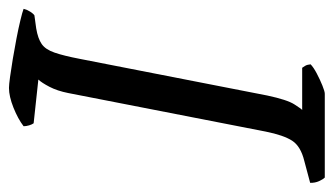

<svg xmlns="http://www.w3.org/2000/svg" viewBox="-187 -566 744 428"><g transform="rotate(90 185.0 -352.0)"><path d="M167 0Q160 0 142.6 -2.4Q125.3 -4.8 102.6 -8.5Q79.8 -12.3 57 -16.7Q34.1 -21.1 16.4 -25.4Q-1.3 -29.6 -9.3 -32.6Q-7.3 -40.6 -3 -47.3Q1.2 -54 5.2 -56.7L34.3 -60.7Q57 -64.5 69.2 -73Q81.4 -81.5 88.3 -101.7Q95.3 -121.9 102.3 -158.3L183.9 -575.7Q193.4 -620.2 203.6 -636.1Q213.7 -651.9 216.2 -653.6H122.1Q119.9 -656.6 117.5 -660.7Q115.1 -664.8 114.4 -672.4Q121.1 -678.9 134.7 -686.1Q148.2 -693.2 161.5 -698.6Q174.8 -704 180 -704H366.8Q370.8 -700 374.8 -691.2Q378.8 -682.4 378.6 -671.4L330 -658.4Q297.1 -650.4 284.7 -631.3Q272.3 -612.1 264.3 -572.1L178.4 -132.1Q173.6 -107.8 164.5 -90.3Q155.3 -72.7 148.3 -65.5L245.8 -55Q248.4 -51.6 250.4 -45Q252.4 -38.3 252.4 -32.6Q236.1 -20.1 210.9 -10Q185.7 0 167 0Z"/></g></svg>

Font: Texturina Medium
Style: Italic
Weight: 500
Italic angle: -11°
Designer: Guillermo Torres Carreño
Foundry: Omnibus-Type
Version: Version 1.002